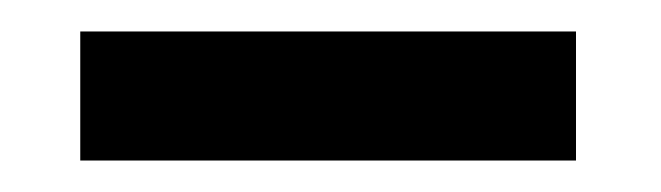

<svg xmlns="http://www.w3.org/2000/svg" viewBox="-20 -672 420 122"><path d="M31 -570H346V-652H31Z"/></svg>

Font: Charger Pro
Style: BdNar
Weight: 700
Designer: Jasper
Foundry: Cannot Into Space Fonts
Version: Version 1.09